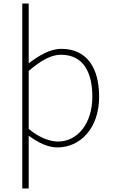

<svg xmlns="http://www.w3.org/2000/svg" viewBox="-20 -814 635 1077"><path d="M141 -416C208 -474 267 -507 321 -507C450 -507 498 -405 498 -271C498 -124 417 -20 305 -20C263 -20 203 -39 141 -91ZM105 243H141V-53C197 -11 252 13 302 13C428 13 536 -92 536 -271C536 -434 467 -540 324 -540C258 -540 196 -500 141 -459V-794H105Z"/></svg>

Font: Genne Gothic ExtraLight
Style: Regular
Weight: 250
Designer: Ryoko NISHIZUKA (kana & ideographs); Paul D. Hunt (Latin, Greek & Cyrillic); Wenlong ZHANG (bopomofo); Sandoll Communica
Foundry: Adobe Systems Incorporated
Version: Version 1.004;PS 1.004;hotconv 16.6.51;makeotf.lib2.5.65220